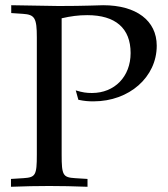

<svg xmlns="http://www.w3.org/2000/svg" viewBox="-20 -712 643 735"><path d="M23 -692V-662L68 -659C113 -656 121 -643 121 -569V-120C121 -41 116 -33 70 -30L22 -27V3C81 1 116 0 168 0C220 0 256 1 315 3V-27L267 -30C221 -33 216 -41 216 -120V-642C251 -650 280 -654 314 -654C422 -654 480 -604 480 -509C480 -419 419 -356 332 -356C311 -356 296 -358 270 -366L280 -330C304 -325 318 -324 338 -324C475 -324 580 -417 580 -537C580 -633 502 -692 375 -692C358 -692 307 -689 205 -689C183 -689 183 -689 23 -692Z"/></svg>

Font: Asana Math
Style: Regular
Weight: 400
Version: Version 000.958